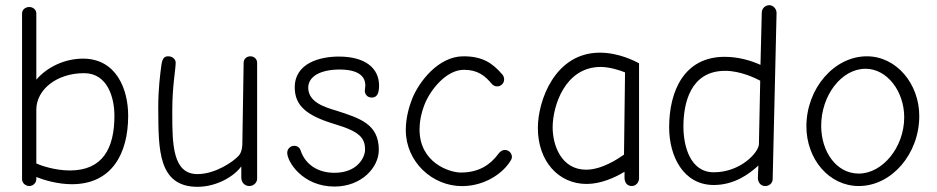

<svg xmlns="http://www.w3.org/2000/svg" viewBox="-20 -717 3613 740"><path d="M300 -491C231 -491 163 -460 120 -410V-665C120 -680 107 -690 93 -690C78 -690 65 -680 65 -665V-26C65 -12 78 0 93 0C108 0 120 -13 120 -26V-35C151 -22 205 -7 257 -7C411 -7 474 -125 474 -271C474 -374 428 -491 300 -491ZM249 -60C192 -60 137 -79 120 -87V-294C120 -372 199 -435 304 -435C395 -435 421 -340 421 -271C421 -144 375 -60 249 -60Z M971 -475C971 -490 959 -500 945 -500C931 -500 919 -490 919 -475L914 -161C914 -161 914 -133 901 -118C880 -94 810 -46 741 -46C645.8 -46 644 -160.6 644 -277.8C644 -282.5 644 -287.3 644 -292C644 -385.4 657.1 -449.8 657.1 -475.5C657.1 -489.7 643.5 -500 629 -500C615 -500 606 -495 602 -466C597.3 -430.2 589.9 -374.9 589.9 -304.2C589.9 -299.8 589.9 -295.4 590 -291C591 -143 589 3 741 3C818 3 885 -40 910 -76V-33C910 -15 922 0 941 0C957 0 971 -13 971 -28Z M1269 2C1374 2 1440 -72 1440 -139C1440 -239 1368 -261 1275 -291C1235 -303 1168 -322 1168 -379C1168 -424 1218 -449 1289 -449C1358 -449 1388 -425 1388 -388C1388 -379 1386 -371 1386 -368C1386 -354 1395 -341 1413 -341C1433 -341 1441 -357 1441 -387C1441 -455 1387 -499 1286 -499C1215 -499 1116 -475 1116 -380C1116 -309 1163 -271 1269 -239C1367 -210 1387 -185 1387 -140C1387 -111 1358 -51 1269 -51C1205 -51 1157 -83 1139 -136C1136 -147 1127 -155 1114 -155C1099 -155 1087 -143 1087 -128C1087 -94 1146 2 1269 2Z M1953 -112C1953 -127 1941 -139 1926 -139C1913 -139 1904 -129 1900 -123C1871 -84 1828 -52 1756 -52C1712 -52 1597 -90 1597 -218C1597 -245 1602 -278 1617 -316C1640 -373 1701 -448 1768 -448C1820 -448 1849 -426 1876 -393C1881 -388 1888 -384 1896 -384C1911 -384 1923 -396 1923 -411C1923 -418 1920 -426 1916 -430C1878 -474 1840 -500 1766 -500C1669 -500 1594 -401 1568 -335C1558 -309 1544 -265 1544 -216C1544 -92.8 1646.6 0.3 1760.4 0.3C1763.9 0.3 1767.5 0.2 1771 0C1845 -3 1912 -43 1945 -93C1949 -99 1953 -105 1953 -112Z M2443 -473C2428 -481 2366 -514 2292 -514C2118 -514 2053 -328 2053 -224C2053 -95 2133 -8 2241 -8C2296 -8 2351 -33 2387 -55V-32C2387 -15 2396 0 2415 0C2431 0 2443 -14 2443 -30ZM2385 -121C2362 -105 2300 -63 2239 -63C2144 -63 2110 -156 2110 -226C2110 -309 2158 -459 2295 -459C2329 -459 2370 -446 2389 -438Z M2973 -667C2973 -683 2960 -697 2945 -697C2929 -697 2916 -684 2916 -668L2911 -467C2878 -482 2829 -498 2773 -498C2618 -498 2559 -368 2559 -226C2559 -116 2613 -4 2731 -4C2810 -4 2867 -46 2903 -79L2901 -34C2900 -17 2910 0 2929 0C2945 0 2958 -11 2958 -27ZM2614 -229C2614 -316 2639 -444 2775 -444C2834 -444 2891 -416 2910 -406L2905 -161C2904 -130 2835 -53 2731 -53C2639 -53 2614 -156 2614 -229Z M3290 0C3416 0 3523 -123 3523 -270C3523 -394 3435 -500 3321 -500C3195 -500 3088 -376 3088 -230C3088 -104 3175 0 3290 0ZM3316 -452C3399 -452 3465 -365 3465 -265C3465 -149 3381 -48 3290 -48C3203 -48 3145 -133 3145 -232C3145 -349 3223 -452 3316 -452Z"/></svg>

Font: Comic Neue
Style: Normal
Weight: 400
Designer: Craig Rozynski
Foundry: Craig Rozynski
Version: Version 2.003